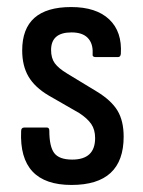

<svg xmlns="http://www.w3.org/2000/svg" viewBox="-20 -517 406 545"><path d="M183 8Q33 8 40 -145Q40 -155 49 -155H113Q120 -155 120 -146Q120 -101 134 -82.5Q148 -64 185 -64Q250 -64 250 -125Q250 -149 239 -165Q228 -181 205 -196L118 -246Q79 -269 61 -299.5Q43 -330 43 -374Q43 -497 182 -497Q253 -497 290 -462Q327 -427 323 -364Q322 -355 315 -355H251Q247 -355 244.5 -357Q242 -359 243 -367Q244 -394 229 -409.5Q214 -425 183 -425Q125 -425 125 -375Q125 -352 135.5 -337.5Q146 -323 171 -308L255 -257Q296 -232 313.5 -203Q331 -174 331 -129Q331 8 183 8Z"/></svg>

Font: Sofia Sans Condensed Medium
Style: Regular
Weight: 500
Designer: Botio Nikoltchev, Ani Petrova
Foundry: lettersoup
Version: Version 4.101; ttfautohint (v1.8.4.7-5d5b)